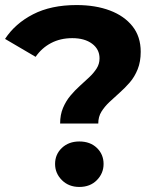

<svg xmlns="http://www.w3.org/2000/svg" viewBox="-21 -732 630 760"><path d="M217 -243Q217 -278 228.5 -305Q240 -332 257.5 -353Q275 -374 295 -392Q315 -410 332.5 -426.5Q350 -443 361.5 -461Q373 -479 373 -501Q373 -537 343.5 -559Q314 -581 265 -581Q218 -581 181 -561.5Q144 -542 120 -507L-1 -578Q39 -639 110 -675.5Q181 -712 282 -712Q357 -712 414 -690.5Q471 -669 503.5 -628Q536 -587 536 -527Q536 -488 524 -458Q512 -428 493 -406Q474 -384 452.5 -365Q431 -346 412 -328Q393 -310 380.5 -290Q368 -270 368 -243ZM293 8Q251 8 224 -19Q197 -46 197 -83Q197 -121 224 -146.5Q251 -172 293 -172Q336 -172 362.5 -146.5Q389 -121 389 -83Q389 -46 362.5 -19Q336 8 293 8Z"/></svg>

Font: Montserrat Thin
Style: Bold
Weight: 700
Version: Version 9.000